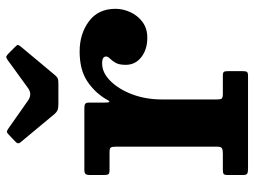

<svg xmlns="http://www.w3.org/2000/svg" viewBox="-119 -689 808 610"><g transform="rotate(-90 285.0 -384.0)"><path d="M124 -420Q124 -432 121.2 -436Q118.5 -440 106.5 -440H50.5Q39.5 -440 36.8 -443.2Q34 -446.5 34 -457.5V-501.5Q34 -512.5 37.2 -516.2Q40.5 -520 51.5 -520H247Q256 -520 260 -517.2Q264 -514.5 264 -505V-458.5Q264 -443.5 266 -440.8Q268 -438 274 -449.5Q295 -486 331.5 -510.5Q368 -535 426.5 -535Q482.5 -535 522.2 -505.5Q562 -476 562 -421Q562 -397.5 551.5 -374.2Q541 -351 520.5 -335.5Q500 -320 470 -320Q433 -320 408.5 -339Q384 -358 384 -388.5Q384 -409.5 390.5 -420.8Q397 -432 403.8 -438.5Q410.5 -445 410.5 -451Q410.5 -456.5 405.8 -460Q401 -463.5 388 -463.5Q359 -463.5 332.8 -437.2Q306.5 -411 290.2 -367.8Q274 -324.5 274 -273V-99Q274 -87 277 -83.5Q280 -80 292 -80H350.5Q359.5 -80 361.8 -76.5Q364 -73 364 -63.5V-18Q364 -7.5 361.8 -3.8Q359.5 0 349.5 0H52Q42 0 38 -3Q34 -6 34 -15.5V-65.5Q34 -75 37.5 -77.5Q41 -80 50.5 -80H102Q114 -80 119 -83Q124 -86 124 -98ZM228 -614.5 139 -721.5Q130 -730.5 140 -739L163 -761Q169.5 -767 172.5 -766.2Q175.5 -765.5 183 -760.5L270.5 -699Q290.5 -685 309.5 -698.5L400.5 -764.5Q407 -769 410.8 -767.8Q414.5 -766.5 420.5 -760.5L440 -741Q446.5 -735 447 -731.8Q447.5 -728.5 442 -722L351 -613Q346 -607 341.2 -604.8Q336.5 -602.5 325 -602.5H259Q246 -602.5 239.5 -605.5Q233 -608.5 228 -614.5Z"/></g></svg>

Font: Besley
Style: Bold
Weight: 700
Designer: Owen Earl
Foundry: indestructible type*
Version: Version 2.001; ttfautohint (v1.8.3)